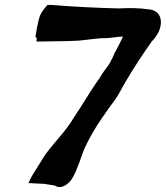

<svg xmlns="http://www.w3.org/2000/svg" viewBox="-20 -739 670 776"><path d="M123 -592C125 -589 127 -585 129 -583L127 -571L256 -573H257C272 -574 286 -574 301 -575L345 -580C367 -583 389 -585 411 -585H412C431 -586 458 -591 474 -591H477C470 -576 460 -555 446 -529H445C440 -519 437 -508 431 -498H430V-497C418 -469 403 -460 383 -424C347 -375 313 -314 279 -265C254 -221 218 -183 182 -139C160 -112 153 -98 136 -71C121 -48 108 -27 100 -10L95 1L158 4L202 11C225 28 258 7 273 -20C293 -54 307 -103 321 -138C342 -182 357 -210 394 -265C399 -271 402 -276 408 -285C427 -313 450 -339 467 -372C487 -410 530 -480 568 -535L593 -571C618 -597 628 -620 630 -643C633 -673 617 -698 583 -701C541 -707 506 -707 458 -705C374 -707 270 -712 188 -719H172C157 -703 143 -685 137 -661C131 -638 127 -616 124 -595Z"/></svg>

Font: Vapor
Style: BdObl
Weight: 700
Foundry: Cannot Into Space Fonts
Version: Version 0.179